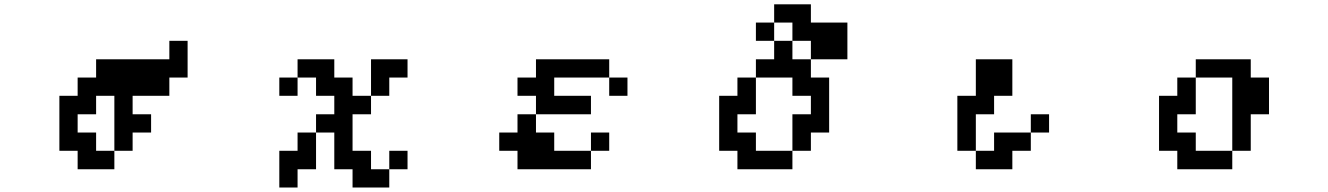

<svg xmlns="http://www.w3.org/2000/svg" viewBox="-20 -712 6040 873"><path d="M250 -26.4V-276.4H333V-359.4H417V-442.4H750V-526.4H833V-359.4H750V-276.4H583V-192.4H667V-109.4H583V-26.4H500V57.6H333V-26.4ZM500 -26.4V-276.4H417V-192.4H333V-109.4H417V-26.4Z M1750 -26.4H1833V57.6H1750ZM1250 -276.4V-359.4H1333V-276.4ZM1250 -26.4H1333V-109.4H1417V-192.4H1500V-276.4H1417V-359.4H1333V-442.4H1500V-359.4H1583V-276.4H1667V-192.4H1583V-26.4H1667V57.6H1750V140.6H1583V57.6H1500V-109.4H1417V57.6H1333V140.6H1250ZM1667 -276.4V-442.4H1833V-359.4H1750V-276.4Z M2333 -276.4V-359.4H2417V-442.4H2750V-359.4H2500V-276.4H2667V-192.4H2417V-276.4ZM2250 -26.4V-109.4H2333V-192.4H2417V-109.4H2500V-26.4H2667V57.6H2333V-26.4ZM2750 -359.4H2833V-276.4H2750ZM2667 -26.4V-109.4H2750V-26.4Z M3250 -26.4V-276.4H3333V-359.4H3417V-442.4H3500V-526.4H3583V-442.4H3667V-359.4H3750V-109.4H3667V-26.4H3583V-192.4H3667V-276.4H3583V-359.4H3417V-192.4H3333V-109.4H3417V-26.4H3583V57.6H3333V-26.4ZM3583 -526.4V-609.4H3500V-526.4H3417V-609.4H3500V-692.4H3667V-609.4H3833V-442.4H3667V-526.4Z M4333 -26.4V-276.4H4417V-442.4H4583V-276.4H4500V-192.4H4417V-26.4H4500V-109.4H4667V-192.4H4750V-109.4H4667V-26.4H4583V57.6H4417V-26.4Z M5250 -26.4V-276.4H5333V-359.4H5417V-442.4H5667V-359.4H5750V-192.4H5667V-26.4H5583V-359.4H5417V-192.4H5333V-109.4H5417V-26.4H5583V57.6H5333V-26.4Z"/></svg>

Font: KH Dot Dougenzaka 12
Style: Regular
Weight: 400
Designer: Original version for X68000 by Keitarou Hiraki (http://hp.vector.co.jp/authors/VA000874/) / TrueType conversion by Homem
Version: Version 1.00.20150527